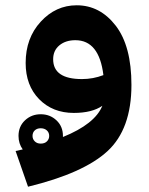

<svg xmlns="http://www.w3.org/2000/svg" viewBox="-20 -427 565 726"><path d="M270 -407Q358 -407 417.5 -330Q477 -253 477 -106Q477 61 386.5 144.5Q296 228 86 279L39 144L66 138Q50 116 50 87Q50 51 74.5 28Q99 5 134 5Q169 5 193.5 28Q218 51 218 87V91Q339 42 367 -27Q328 0 259 0Q179 0 128 -52Q77 -104 77 -189Q77 -283 134 -345Q191 -407 270 -407ZM181 -203Q181 -128 290 -128Q332 -128 371 -143Q355 -275 265 -275Q228 -275 204.5 -255.5Q181 -236 181 -203ZM103 87Q103 99 111.5 107.5Q120 116 134 116Q149 116 157.5 107.5Q166 99 166 87Q166 74 157 66Q148 58 134 58Q120 58 111.5 66Q103 74 103 87Z"/></svg>

Font: FiraGO
Style: Bold
Weight: 700
Designer: bBox Type
Foundry: bBox Type GmbH
Version: Version 1.001;PS 001.001;hotconv 1.0.88;makeotf.lib2.5.64775